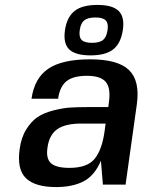

<svg xmlns="http://www.w3.org/2000/svg" viewBox="-20 -751 590 780"><path d="M490 0 488 -1H398L390 -98Q364 -37 319 -14Q274 9 208 9Q123 9 85.5 -27Q48 -63 60 -146Q66 -192 86.5 -225Q107 -258 132 -275Q157 -292 195.5 -302Q234 -312 264.5 -314Q295 -316 340 -316H420L423 -340Q430 -395 409 -419Q388 -443 333 -443Q277 -443 250 -421Q223 -399 216 -350H108Q120 -434 176.5 -472Q233 -510 346 -510Q459 -510 504 -466.5Q549 -423 536 -328ZM409 -249H310Q245 -249 212.5 -226Q180 -203 173 -152Q166 -107 187 -88Q208 -69 262 -69Q335 -69 365 -106.5Q395 -144 405 -219ZM376 -731Q437 -731 462 -706.5Q487 -682 479 -629Q471 -575 440 -550.5Q409 -526 348 -526Q286 -526 261 -550.5Q236 -575 244 -629Q252 -682 283 -706.5Q314 -731 376 -731ZM417 -629Q421 -656 409.5 -668Q398 -680 368 -680Q337 -680 322.5 -668.5Q308 -657 304 -629Q300 -601 311.5 -589Q323 -577 354 -577Q385 -577 399 -589Q413 -601 417 -629Z"/></svg>

Font: Fivo Sans Modern Med
Style: Italic
Weight: 450
Designer: Alexander Slobzheninov
Foundry: Alexander Slobzheninov
Version: 1.0